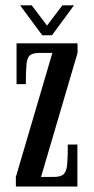

<svg xmlns="http://www.w3.org/2000/svg" viewBox="-20 -682 342 702"><path d="M38 0V-35L171.5 -488.5H123.5Q100 -488.5 89.5 -479.8Q79 -471 76.8 -446.2Q74.5 -421.5 74.5 -374.5H40.5V-523.5H263.5V-488.5L130 -35H175.5Q201.5 -35 212.2 -44.5Q223 -54 225.5 -79.8Q228 -105.5 228 -153.5H263V0ZM134.5 -553 53.5 -662.5H96L152 -588.5L208 -662.5H250.5L170 -553Z"/></svg>

Font: Imbue Thin 10pt Medium
Style: Regular
Weight: 500
Version: Version 1.102